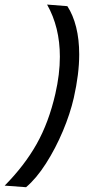

<svg xmlns="http://www.w3.org/2000/svg" viewBox="-72 -758 371 829"><path d="M167 -353Q186.5 -438 186.5 -513.2Q186.5 -640.6 131.3 -738.3L218.8 -731.4Q243.7 -693.4 256.8 -640.6Q270 -587.9 270 -522.9Q270 -439 246.6 -335.4Q231 -267.1 199.5 -192.1Q168 -117.2 126.5 -52.2Q85 12.7 40.5 50.3L-51.8 43.5Q33.7 -43 86.2 -136.2Q138.7 -229.5 167 -353Z"/></svg>

Font: Acari Sans SemiBold
Style: Italic
Weight: 600
Italic angle: -13°
Designer: Alfredo Marco Pradil and Stefan Peev
Foundry: Hanken Design Co.
Version: Version 1.045;January 11, 2019;FontCreator 11.5.0.2425 64-bi